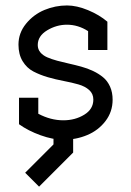

<svg xmlns="http://www.w3.org/2000/svg" viewBox="-20 -510 488 715"><path d="M125.5 185.1 73.7 133.3 179.2 27.8V4.4H252.4V58.1ZM48.8 -343.8Q48.8 -387.2 76.9 -421.6Q105 -456.1 145.5 -472.9Q186 -489.7 229.5 -489.7Q265.6 -489.7 307.9 -472.2Q350.1 -454.6 379.9 -429.2V-323.7H308.1V-394Q271 -418 229 -418Q190.4 -418 155.5 -397Q120.6 -376 120.6 -342.3Q120.6 -326.7 130.1 -315.2Q139.6 -303.7 155.8 -296.6Q171.9 -289.6 192.9 -283.9Q213.9 -278.3 236.8 -273.2Q259.8 -268.1 283 -261.7Q306.2 -255.4 327.1 -245.4Q348.1 -235.4 364.3 -221.9Q380.4 -208.5 389.9 -187.3Q399.4 -166 399.4 -138.7Q399.4 -93.8 372.8 -59.1Q346.2 -24.4 304.9 -7.1Q263.7 10.3 215.8 10.3Q177.2 10.3 131.1 -6.3Q85 -22.9 50.8 -47.4V-146H122.6V-86.4Q168.5 -62 215.8 -62Q259.8 -62 293.7 -82.8Q327.6 -103.5 327.6 -139.2Q327.6 -160.6 312.3 -174.6Q296.9 -188.5 272.2 -195.6Q247.6 -202.6 217.8 -208.3Q188 -213.9 158.4 -222.4Q128.9 -231 104.2 -243.9Q79.6 -256.8 64.2 -282.2Q48.8 -307.6 48.8 -343.8Z"/></svg>

Font: Eligible
Style: Regular
Weight: 500
Version: Version 1.1